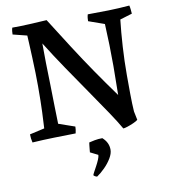

<svg xmlns="http://www.w3.org/2000/svg" viewBox="-96 -733 946 1072"><g transform="rotate(-10 376.5 -196.5)"><path d="M558 19Q536 -20 495 -81Q454 -142 402.5 -216.5Q351 -291 297 -370.5Q243 -450 195 -527Q195 -477 196 -416Q197 -355 199 -293Q200 -228 201.5 -169Q203 -110 204 -70L296 -38Q296 -21 291 0Q229 1 167.5 2.5Q106 4 45 8Q42 -4 40.5 -15.5Q39 -27 39 -39L123 -58Q125 -91 127.5 -149.5Q130 -208 130 -295Q130 -328 129 -372Q128 -416 126 -459.5Q124 -503 122.5 -537Q121 -571 120 -585L40 -605Q40 -614 41 -623.5Q42 -633 45 -643Q94 -643 143 -645.5Q192 -648 241 -651Q299 -559 350 -479.5Q401 -400 452.5 -325Q504 -250 562 -170Q562 -210 563 -252Q564 -294 564 -334Q564 -454 558 -573L468 -605Q468 -614 469 -623.5Q470 -633 473 -643Q532 -643 591.5 -644.5Q651 -646 710 -651Q713 -639 714 -627.5Q715 -616 716 -604L647 -583Q639 -513 634 -432Q629 -351 629 -270Q629 -221 629.5 -163.5Q630 -106 633 -64L643 -15Q635 -8 617 0Q599 8 582 13.5Q565 19 558 19ZM368 258Q362 258 355 253.5Q348 249 348 247Q348 244 355 231Q362 218 371.5 200.5Q381 183 388 166.5Q395 150 395 140L351 118Q351 114 352.5 101.5Q354 89 355 77.5Q356 66 357 63Q368 60 389 56Q410 52 433 52Q467 82 467 123Q467 145 451.5 171Q436 197 413 220Q390 243 368 258Z"/></g></svg>

Font: Labrada Medium
Style: Regular
Weight: 500
Designer: Mercedes Jáuregui
Foundry: Omnibus-Type Team
Version: Version 1.000; ttfautohint (v1.8.4.7-5d5b)